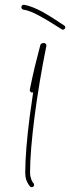

<svg xmlns="http://www.w3.org/2000/svg" viewBox="-20 -765 292 799"><path d="M237 -643C241 -640 247 -641 250 -646C253 -650 252 -656 247 -659C213 -682 183 -701 156 -716C128 -731 103 -741 81 -745C75 -746 70 -742 69 -737C68 -731 72 -726 77 -725C98 -722 121 -712 146 -698C173 -684 203 -664 237 -643ZM104 -392C103 -387 107 -381 112 -380C114 -380 117 -380 118 -381C113 -348 109 -315 104 -283C92 -190 85 -106 85 -47C85 -38 86 -27 89 -17C93 -7 98 3 105 11C108 15 115 15 119 11C123 8 123 1 119 -3C114 -8 111 -15 109 -23C106 -31 105 -39 105 -47C105 -106 112 -188 124 -281C136 -373 153 -476 173 -574C174 -581 168 -587 161 -586L156 -585C152 -584 149 -581 148 -578C139 -544 132 -516 125 -488C118 -459 112 -430 104 -392Z"/></svg>

Font: Mistral SingleLine OTF-SVG Regular
Style: Regular
Weight: 300
Designer: François Chastanet, Élisa Garzelli, Anais Alves, Morgane Autin
Foundry: institut supérieur des arts et du design Toulouse / isdaT
Version: Version 1.000;hotconv 1.0.117;makeotfexe 2.5.65602 DEVELOPME